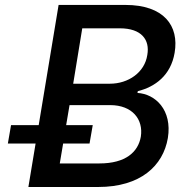

<svg xmlns="http://www.w3.org/2000/svg" viewBox="-20 -747 752 767"><path d="M93.4 0H372.2C541.2 0 631.7 -84.5 650.6 -195.7C668.7 -308.2 600.1 -371.8 529.1 -375.7L530.5 -382.8C599.1 -399.9 662.3 -445.3 677.6 -536.2C696 -643.8 635.3 -727.3 480.5 -727.3H214.1L134.6 -247.2H24.1L11.4 -173.7H122.2ZM218.8 -94.1 232.2 -173.7H337.7L350.5 -247.2H244.3L257.8 -327.1H420.1C508.5 -327.1 553.3 -270.2 542.6 -201C532 -139.9 482.2 -94.1 377.1 -94.1ZM272.4 -412.6 308.6 -633.9H458.5C545.5 -633.9 579.2 -588.1 568.5 -527.7C558.2 -457.7 492.9 -412.6 419 -412.6Z"/></svg>

Font: Margiela Sans Medium
Style: Italic
Weight: 500
Italic angle: -9.39999°
Designer: Stefan Endress, Andreas Faust
Version: Version 1.100;FEAKit 1.0